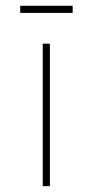

<svg xmlns="http://www.w3.org/2000/svg" viewBox="-20 -638 318 658"><path d="M150.9 -488.3H126.5V0H150.9ZM229 -618.2H49.3V-593.8H229Z"/></svg>

Font: SaysetthaMai Thin
Style: Regular
Weight: 100
Designer: John M. Durdin
Foundry: Lao Script for Windows
Version: Version 1.101